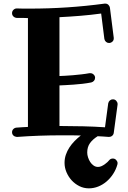

<svg xmlns="http://www.w3.org/2000/svg" viewBox="-20 -740 699 1050"><path d="M622.1 159.2Q614.3 187.5 598.6 211.4Q583 235.4 562.3 252.9Q541.5 270.5 516.8 280.3Q492.2 290 465.8 290Q438 290 413.8 277.8Q389.6 265.6 371.8 246.1Q354 226.6 343.5 201.7Q333 176.8 333 150.9Q333 127.4 340.1 106.4Q347.2 85.4 359.4 66.7Q371.6 47.9 387.7 31.5Q403.8 15.1 421.9 1Q395.5 0 370.1 0Q344.7 0 318.8 0Q191.9 0 74.2 8.8H71.8Q60.5 7.8 53.2 1Q45.9 -5.9 45.9 -17.1Q45.9 -26.9 52.7 -33.9Q59.6 -41 69.8 -42Q85.4 -43.5 101.3 -44.2Q117.2 -44.9 132.8 -45.9V-641.1Q117.2 -642.1 101.8 -642.1Q86.4 -642.1 70.8 -642.1Q60.5 -643.1 53.2 -650.1Q45.9 -657.2 45.9 -668Q45.9 -678.7 53.7 -686.3Q61.5 -693.8 71.8 -693.8Q90.3 -692.9 107.7 -692.9Q125 -692.9 142.1 -692.9Q246.1 -692.9 348.1 -699.7Q450.2 -706.5 551.8 -720.2H556.2Q565.9 -720.2 572.8 -713.6Q579.6 -707 581.1 -698.2L602.1 -533.2V-529.8Q602.1 -518.6 594 -511.7Q585.9 -504.9 576.2 -504.9Q566.9 -504.9 559.8 -511Q552.7 -517.1 550.8 -526.9L533.2 -666Q476.6 -658.2 419.7 -653.6Q362.8 -648.9 305.2 -646V-324.2Q316.9 -324.7 336.4 -325.7Q356 -326.7 378.7 -328.6Q401.4 -330.6 425 -333.3Q448.7 -335.9 469.2 -339.8H474.1Q484.4 -339.8 492.2 -332.3Q500 -324.7 500 -314.9Q500 -305.2 494.1 -298.3Q488.3 -291.5 479 -289.1Q456.5 -284.7 430.9 -281.7Q405.3 -278.8 381.1 -277.1Q356.9 -275.4 336.9 -274.4Q316.9 -273.4 305.2 -272.9V-50.8H318.8Q377 -50.8 435.8 -49.3Q494.6 -47.9 554.2 -43.9L571.8 -174.8Q573.7 -184.6 580.8 -190.7Q587.9 -196.8 597.2 -196.8Q608.9 -196.8 616 -188.5Q623 -180.2 623 -171.9V-168L602.1 -13.2Q600.6 -3.4 593.3 2.7Q585.9 8.8 576.2 8.8H575.2Q559.6 7.3 544.4 6.6Q529.3 5.9 514.2 4.9Q486.8 22 471.9 43Q457 64 457 94.2Q457 106.4 461.4 120.4Q465.8 134.3 473.4 146Q481 157.7 491.9 165.3Q502.9 172.9 516.1 172.9Q525.9 172.9 535.4 168.5Q544.9 164.1 553.2 158.2Q561.5 152.3 567.9 146.2Q574.2 140.1 577.1 136.2Q584.5 127 597.2 127Q608.4 127 615.7 135.3Q623 143.6 623 151.9Q623 153.3 622.6 155.5Q622.1 157.7 622.1 159.2Z"/></svg>

Font: Ribeye
Style: Regular
Weight: 400
Designer: Astigmatic (AOETI)
Foundry: Astigmatic (AOETI)
Version: Version 1.000